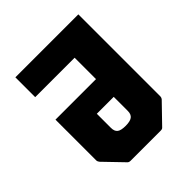

<svg xmlns="http://www.w3.org/2000/svg" viewBox="-184 -789 911 911"><g transform="rotate(-45 271.5 -333.0)"><path d="M170 0Q159.5 0 154 -6.5L62.5 -101.5Q56.5 -109 56.5 -117.5V-390H328.5V-533.5H64V-666.5H486.5V-117.5Q486.5 -108.5 481 -101.5L389 -6.5Q384 0 373.5 0ZM271.5 -133.5Q301.5 -133.5 315 -143.5Q328.5 -153.5 328.5 -176.5V-271H215V-176.5Q215 -153 227.8 -143.2Q240.5 -133.5 271.5 -133.5Z"/></g></svg>

Font: Jaro
Style: Regular
Weight: 400
Designer: Agyei Archer, Celine Hurka, Mirko Velimirović
Version: Version 1.000